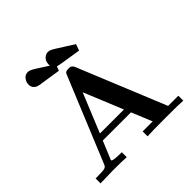

<svg xmlns="http://www.w3.org/2000/svg" viewBox="-210 -1082 1290 1290"><g transform="rotate(-45 434.5 -437.5)"><path d="M168 -812Q168 -835 183.5 -855Q199 -875 224 -875Q228 -875 231 -874.5Q234 -874 238.5 -872.5Q243 -871 246.5 -869.5Q250 -868 257 -864.5Q264 -861 269.5 -857.5Q275 -854 285.5 -847.5Q296 -841 305 -835Q314 -829 330 -819Q346 -809 360 -800Q360 -802 359.5 -805Q359 -808 359 -810Q359 -840 376 -857Q393 -874 413 -875H414Q429 -875 442.5 -868Q456 -861 520 -820Q560 -795 586 -778L570 -733Q548 -737 484.5 -746.5Q421 -756 389 -763L378 -733Q335 -739 249 -753Q247 -753 237 -754.5Q227 -756 222 -757Q217 -758 207 -760.5Q197 -763 191.5 -767Q186 -771 180 -777Q174 -783 171 -792Q168 -801 168 -812ZM41 0V-47H62Q114 -47 128 -52Q142 -57 147 -70L395 -672Q399 -683 402 -687.5Q405 -692 412.5 -695Q420 -698 434 -698Q445 -698 450 -697Q455 -696 462 -690Q469 -684 474 -672L730 -47H827V0Q792 -3 664 -3Q526 -3 488 0V-47H583L523 -193H255L205 -72Q201 -68 201 -60Q201 -47 290 -47V0Q253 -3 158 -3Q155 -3 41 0ZM275 -240H503L389 -518Z"/></g></svg>

Font: CMU Serif
Style: Bold
Weight: 700
Version: Version 0.7.0